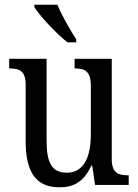

<svg xmlns="http://www.w3.org/2000/svg" viewBox="-20 -786 588 816"><path d="M267 -606H304V-619C279 -657 242 -721 224 -766H126V-756C147 -721 220 -642 267 -606ZM232 10C290 10 335 -10 368 -82H372L384 0H527V-41H523C486 -41 455 -49 455 -109V-536H297V-495H300C337 -495 366 -486 366 -422V-215C366 -118 336 -52 264 -52C197 -52 178 -99 178 -189V-536H19V-495H23C60 -495 89 -486 89 -427V-186C89 -48 138 10 232 10Z"/></svg>

Font: Noto Serif Ethiopic Cn
Style: Regular
Weight: 400
Width: 3
Designer: Monotype Design Team
Foundry: Monotype Imaging Inc.
Version: Version 2.102